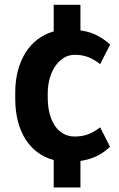

<svg xmlns="http://www.w3.org/2000/svg" viewBox="-20 -764 508 817"><path d="M208.5 -83Q170.4 -93.3 139.9 -115.7Q109.4 -138.2 88.4 -171.4Q67.4 -204.6 56.2 -248Q44.9 -291.5 44.9 -343.3V-371.6Q44.9 -420.9 56.2 -463.4Q67.4 -505.9 88.4 -539.6Q109.4 -573.2 139.9 -596.4Q170.4 -619.6 208.5 -630.4V-743.7H322.3V-634.8Q365.2 -628.4 395 -612.3Q424.8 -596.2 448.7 -574.2L406.2 -491.2Q380.4 -511.2 355.2 -521Q330.1 -530.8 297.9 -530.8Q272.9 -530.8 252 -518.1Q231 -505.4 215.6 -483.2Q200.2 -460.9 191.7 -430.9Q183.1 -400.9 183.1 -366.7V-349.6Q183.1 -309.6 191.7 -278.6Q200.2 -247.6 215.3 -226.3Q230.5 -205.1 251.5 -194.1Q272.5 -183.1 297.9 -183.1Q330.1 -183.1 355.2 -192.6Q380.4 -202.1 406.2 -222.2L448.2 -139.6Q438 -129.9 425.5 -120.4Q413.1 -110.8 397.7 -102.8Q382.3 -94.7 363.5 -88.6Q344.7 -82.5 322.3 -79.1V33.7H208.5Z"/></svg>

Font: Ufes Sans
Style: Bold
Weight: 700
Designer: Ricardo Esteves & Filipe Motta
Foundry: ProDesignUfes - Ricardo Esteves, Filipe Motta (This is a derivative work, based on Roboto family, by Christian Robertson
Version: Version 2.0